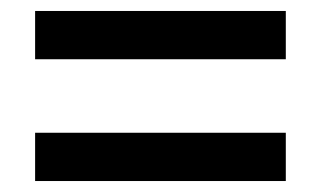

<svg xmlns="http://www.w3.org/2000/svg" viewBox="-20 -455 585 350"><path d="M44 -347V-435H501V-347ZM44 -125V-213H501V-125Z"/></svg>

Font: Zilla Slab Bold
Style: Bold
Weight: 700
Designer: Typotheque.com
Foundry: Typotheque type foundry
Version: Version 1.1; 2017; ttfautohint (v1.6)